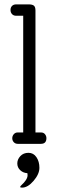

<svg xmlns="http://www.w3.org/2000/svg" viewBox="-20 -657 260 877"><path d="M86 -585H54Q42 -585 35 -592.5Q28 -600 28 -611.5Q28 -623 35 -630Q42 -637 54 -637H111Q128 -637 135 -631Q142 -625 142 -609V-52H167Q179 -52 185.5 -44Q192 -36 192 -26Q192 0 167 0H61Q50 0 43 -7.5Q36 -15 36 -25.5Q36 -36 43 -44Q50 -52 61 -52H86ZM81 200Q72 200 72 197Q72 194 79 187.5Q86 181 89 177.5Q92 174 96.5 168Q101 162 103.5 155.5Q106 149 106 143Q106 137 105 134Q86 133 72.5 120.5Q59 108 59 89.5Q59 71 73 56Q87 41 110 41Q133 41 146.5 61Q160 81 160 109.5Q160 138 133.5 169Q107 200 81 200Z"/></svg>

Font: Glass Antiqua
Style: Regular
Weight: 400
Version: 1.001